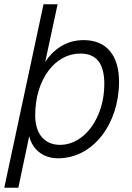

<svg xmlns="http://www.w3.org/2000/svg" viewBox="-26 -730 618 900"><path d="M-6 150H60L111 -92C124 -34 172 12 246 12C412 12 532 -151 532 -347C532 -466 477 -542 366 -542C282 -542 223 -496 186 -440L244 -710H178ZM255 -51C185 -51 139 -100 139 -189C139 -359 233 -479 350 -479C426 -479 463 -433 463 -336C463 -182 373 -51 255 -51Z"/></svg>

Font: Geist Light
Style: Italic
Weight: 300
Italic angle: -12°
Designer: Basement.studio, Andrés Briganti, Mateo Zaragoza
Foundry: Basement.studio, Vercel, Andrés Briganti, Guido Ferreyra, Mateo Zaragoza
Version: Version 1.500